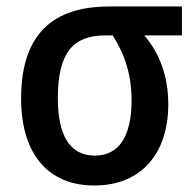

<svg xmlns="http://www.w3.org/2000/svg" viewBox="-20 -561 601 591"><path d="M498 -240C498 -330 469 -400 424 -452H540V-541H316C142 -541 45 -455 45 -258C45 -85 130 10 270 10C416 10 498 -90 498 -240ZM158 -259C158 -397 204 -452 303 -452H327C365 -393 385 -329 385 -252C385 -146 349 -82 272 -82C194 -82 158 -146 158 -259Z"/></svg>

Font: Noto Sans UI SemiCondensed Medium
Style: Regular
Weight: 500
Width: 4
Designer: Monotype Design Team
Foundry: Monotype Imaging Inc.
Version: Version 1.901